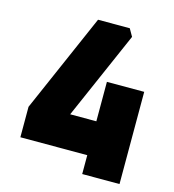

<svg xmlns="http://www.w3.org/2000/svg" viewBox="-104 -778 786 865"><g transform="rotate(15 289.0 -345.0)"><path d="M46 -88V-230L247 -690H395L415 -655L236 -246H358V-430H532V0H358V-88Z"/></g></svg>

Font: Oxanium ExtraBold
Style: Regular
Weight: 800
Designer: Severin Meyer
Version: Version 2.000